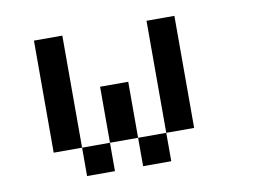

<svg xmlns="http://www.w3.org/2000/svg" viewBox="-65 -762 1018 748"><g transform="rotate(-10 444.5 -388.0)"><path d="M222.7 -110.4Q222.7 -138.7 222.7 -222.7Q250 -222.7 333 -222.7Q333 -194.3 333 -110.4Q305.7 -110.4 222.7 -110.4ZM444.3 -110.4Q444.3 -138.7 444.3 -222.7Q471.7 -222.7 555.7 -222.7Q555.7 -194.3 555.7 -110.4Q527.3 -110.4 444.3 -110.4ZM333 -222.7Q333 -277.3 333 -444.3Q360.4 -444.3 444.3 -444.3Q444.3 -388.7 444.3 -222.7Q416 -222.7 333 -222.7ZM110.4 -222.7Q110.4 -333 110.4 -666Q138.7 -666 222.7 -666Q222.7 -555.7 222.7 -222.7Q194.3 -222.7 110.4 -222.7ZM555.7 -222.7Q555.7 -333 555.7 -666Q583 -666 666 -666Q666 -555.7 666 -222.7Q638.7 -222.7 555.7 -222.7Z"/></g></svg>

Font: leko majuna
Style: pona
Weight: 400
Designer: Kelsey Higham
Version: Version 2.0